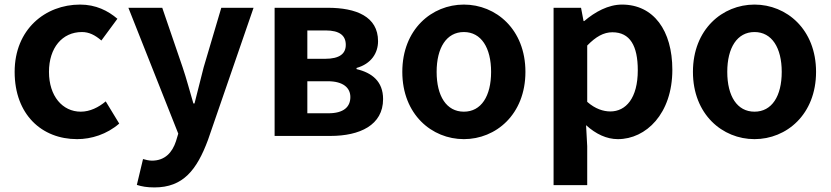

<svg xmlns="http://www.w3.org/2000/svg" viewBox="-20 -594 3630 839"><path d="M317 14C379 14 447 -7 501 -54L442 -151C411 -125 373 -106 333 -106C253 -106 194 -174 194 -280C194 -385 252 -454 338 -454C369 -454 395 -441 423 -417L493 -512C452 -547 399 -574 330 -574C178 -574 44 -466 44 -280C44 -94 162 14 317 14Z M655 225C780 225 840 149 889 17L1088 -560H947L870 -300L830 -142H825C809 -196 795 -250 778 -300L689 -560H541L759 -10L749 23C733 72 701 108 644 108C631 108 615 104 605 101L578 214C600 221 622 225 655 225Z M1180 0H1424C1552 0 1654 -47 1654 -161C1654 -238 1606 -276 1538 -292V-297C1602 -315 1632 -362 1632 -414C1632 -522 1536 -560 1412 -560H1180ZM1323 -337V-461H1403C1465 -461 1491 -438 1491 -398C1491 -360 1465 -337 1400 -337ZM1323 -99V-239H1412C1480 -239 1511 -210 1511 -170C1511 -127 1482 -99 1415 -99Z M2007 14C2147 14 2276 -94 2276 -280C2276 -466 2147 -574 2007 -574C1867 -574 1738 -466 1738 -280C1738 -94 1867 14 2007 14ZM2007 -106C1931 -106 1888 -174 1888 -280C1888 -385 1931 -454 2007 -454C2083 -454 2126 -385 2126 -280C2126 -174 2083 -106 2007 -106Z M2399 215H2546V45L2541 -47C2584 -8 2631 14 2680 14C2803 14 2918 -97 2918 -289C2918 -461 2836 -574 2698 -574C2638 -574 2580 -542 2533 -502H2530L2519 -560H2399ZM2647 -107C2617 -107 2581 -118 2546 -149V-395C2584 -434 2618 -453 2656 -453C2733 -453 2767 -394 2767 -287C2767 -165 2715 -107 2647 -107Z M3277 14C3417 14 3546 -94 3546 -280C3546 -466 3417 -574 3277 -574C3137 -574 3008 -466 3008 -280C3008 -94 3137 14 3277 14ZM3277 -106C3201 -106 3158 -174 3158 -280C3158 -385 3201 -454 3277 -454C3353 -454 3396 -385 3396 -280C3396 -174 3353 -106 3277 -106Z"/></svg>

Font: DAIFUKU Sans JP
Style: Bold
Weight: 700
Designer: Original font ‘Source Han Sans JP’ : Ryoko NISHIZUKA  (kana, bopomofo & ideographs); Paul D. Hunt (Latin, Greek & Cyrill
Foundry: Daifuku
Version: Version 1.001